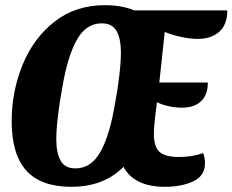

<svg xmlns="http://www.w3.org/2000/svg" viewBox="-20 -700 896 740"><path d="M681 -285Q657 -285 631 -290.5Q605 -296 585 -306Q573 -217 573 -185Q573 -133 595.5 -114Q618 -95 669 -95Q722 -95 763 -110Q770 -92 770 -71Q770 -22 724.5 -1Q679 20 616 20Q497 20 456 -57Q380 20 255 20Q138 20 81.5 -42.5Q25 -105 25 -233Q25 -347 67 -450Q109 -553 190 -616.5Q271 -680 384 -680Q449 -680 498 -660H856Q856 -605 825 -577.5Q794 -550 742 -550Q714 -550 678.5 -557.5Q643 -565 615 -577L594 -382H781Q781 -334 754.5 -309.5Q728 -285 681 -285ZM424 -305Q433 -352 439.5 -406Q446 -460 446 -498Q446 -550 429.5 -580Q413 -610 372 -610Q311 -610 275 -544.5Q239 -479 219 -356Q210 -309 203.5 -255Q197 -201 197 -163Q197 -111 213.5 -81Q230 -51 271 -51Q332 -51 368 -116.5Q404 -182 424 -305Z"/></svg>

Font: Sansita
Style: Bold Italic
Weight: 700
Italic angle: -11°
Designer: Pablo Cosgaya
Foundry: Omnibus-Type
Version: Version 1.006